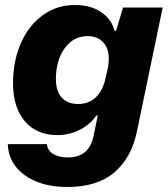

<svg xmlns="http://www.w3.org/2000/svg" viewBox="-20 -570 672 766"><path d="M11 5H167Q170 31 192.5 44.5Q215 58 252 58Q335 58 353 -26L370 -109H364Q341 -74 299 -52.5Q257 -31 209 -31Q126 -31 79 -86.5Q32 -142 32 -237Q32 -326 63 -397Q94 -468 150 -509Q206 -550 279 -550Q341 -550 383 -522Q425 -494 437 -447H443L471 -540H629L526 -44Q504 60 436 118Q368 176 248 176Q145 176 79.5 129.5Q14 83 11 5ZM401 -258 411 -302Q414 -320 414 -335Q414 -378 391 -402Q368 -426 329 -426Q273 -426 238 -377.5Q203 -329 203 -254Q203 -206 226.5 -180.5Q250 -155 291 -155Q335 -155 363 -182.5Q391 -210 401 -258Z"/></svg>

Font: Mona Sans ExtraBold
Style: Italic
Weight: 800
Italic angle: -11.7°
Designer: Deni Anggara
Foundry: GitHub
Version: Version 2.000